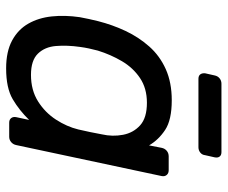

<svg xmlns="http://www.w3.org/2000/svg" viewBox="-78 -654 742 626"><g transform="rotate(90 293.0 -341.0)"><path d="M203 10Q148 10 112 -9.5Q76 -29 57 -62.5Q38 -96 33.5 -139Q29 -182 36 -230Q39 -246 42 -260Q45 -274 49 -290Q61 -337 81 -379.5Q101 -422 131.5 -456.5Q162 -491 205.5 -510.5Q249 -530 307 -530Q371 -530 403.5 -508.5Q436 -487 454 -456L462 -497Q464 -507 471.5 -513.5Q479 -520 490 -520H535Q545 -520 550.5 -513.5Q556 -507 554 -497L453 -23Q451 -13 443.5 -6.5Q436 0 426 0H380Q370 0 365 -6.5Q360 -13 362 -23L371 -65Q340 -33 303.5 -11.5Q267 10 203 10ZM224 -71Q274 -71 310.5 -94Q347 -117 370 -152.5Q393 -188 402 -225Q406 -241 410.5 -263.5Q415 -286 418 -302Q426 -337 419.5 -371Q413 -405 388.5 -427Q364 -449 315 -449Q268 -449 234.5 -426.5Q201 -404 179.5 -367.5Q158 -331 145 -289Q141 -274 138 -260Q135 -246 133 -231Q127 -189 130 -152.5Q133 -116 155 -93.5Q177 -71 224 -71ZM237 -617Q227 -617 222.5 -623Q218 -629 219 -639L226 -670Q228 -680 235.5 -686Q243 -692 253 -692H476Q486 -692 490.5 -686Q495 -680 493 -670L486 -639Q485 -629 477.5 -623Q470 -617 460 -617Z"/></g></svg>

Font: Rubik
Style: Italic
Weight: 400
Italic angle: -12°
Designer: Hubert and Fischer
Foundry: Hubert and Fischer
Version: Version 2.300;gftools[0.9.30]